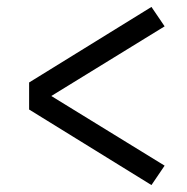

<svg xmlns="http://www.w3.org/2000/svg" viewBox="-20 -617 540 554"><path d="M417 -83 64 -301V-379L417 -597L455 -541L128 -340L455 -139Z"/></svg>

Font: Iosevka
Style: Regular
Weight: 400
Monospace: yes
Designer: Belleve Invis
Foundry: Belleve Invis
Version: Version 33.2.3; ttfautohint (v1.8.4)